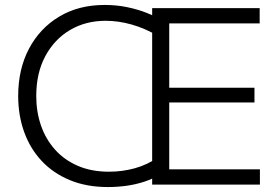

<svg xmlns="http://www.w3.org/2000/svg" viewBox="-20 -746 1129 776"><path d="M416 10Q330 10 262.8 -17.8Q195.5 -45.5 148.8 -95.2Q102 -145 77.8 -212.2Q53.5 -279.5 53.5 -358Q53.5 -466.5 97.2 -549.2Q141 -632 219.5 -679Q298 -726 402.5 -726Q451 -726 494.2 -717Q537.5 -708 572.8 -694Q608 -680 632.5 -666.5L625 -597.5Q566.5 -631.5 512.5 -646.8Q458.5 -662 407 -662Q326.5 -662 263.2 -624.8Q200 -587.5 163.2 -519.2Q126.5 -451 126.5 -357.5Q126.5 -294.5 145.5 -239.2Q164.5 -184 201.8 -142Q239 -100 294 -76Q349 -52 420.5 -52Q474 -52 524.5 -65.8Q575 -79.5 621 -111.5L628 -42Q599 -23.5 564.2 -12Q529.5 -0.5 491.8 4.8Q454 10 416 10ZM595 0Q595 -60 595 -115.5Q595 -171 595 -236.5V-475Q595 -541.5 595 -597.2Q595 -653 595 -713H1029.5V-651.5Q978.5 -651.5 920.2 -651.5Q862 -651.5 782.5 -651.5H626L664 -703.5Q664 -643.5 664 -587.5Q664 -531.5 664 -465.5V-246.5Q664 -181.5 664 -126Q664 -70.5 664 -10.5L629 -61.5H789Q856 -61.5 915.5 -61.5Q975 -61.5 1030.5 -61.5V0ZM649 -332V-391.5H790Q860 -391.5 910.8 -391.5Q961.5 -391.5 1008.5 -391.5V-332Q959 -332 908.5 -332Q858 -332 789.5 -332Z"/></svg>

Font: Commissioner Thin Light
Style: Regular
Weight: 300
Version: Version 1.000